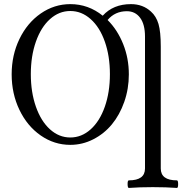

<svg xmlns="http://www.w3.org/2000/svg" viewBox="-20 -696 925 940"><path d="M324.2 13.2Q245.6 13.2 179.4 -32.7Q113.3 -78.6 75.2 -158Q37.1 -237.3 37.1 -332Q37.1 -426.3 75.2 -505.1Q113.3 -584 179.4 -629.9Q245.6 -675.8 324.2 -675.8Q412.6 -675.8 482.9 -619.1Q534.2 -675.8 621.1 -675.8Q679.7 -675.8 719.2 -639.2Q744.6 -616.7 755.9 -578.9Q767.1 -541 767.1 -467.8V128.9Q767.1 187 846.2 187Q852.1 187 852.1 205.6Q852.1 224.1 846.2 224.1Q793.9 220.2 728 220.2Q663.1 220.2 610.8 224.1Q605 224.1 604.7 205.6Q604.5 187 610.8 187Q689.9 187 689.9 128.9V-517.1Q689.9 -576.7 666 -608.9Q642.1 -641.1 601.1 -641.1Q543 -641.1 506.8 -598.1Q555.2 -549.8 583 -480.2Q610.8 -410.6 610.8 -332Q610.8 -261.2 588.4 -197.3Q565.9 -133.3 527.8 -87.2Q489.7 -41 436.5 -13.9Q383.3 13.2 324.2 13.2ZM224.9 -62.7Q269 -22.9 324.2 -22.9Q379.4 -22.9 423.8 -62.7Q468.3 -102.5 493.2 -173.6Q518.1 -244.6 518.1 -333Q518.1 -421.4 493.2 -492.2Q468.3 -563 423.8 -602.5Q379.4 -642.1 324.2 -642.1Q269 -642.1 224.9 -602.5Q180.7 -563 155.8 -492.2Q130.9 -421.4 130.9 -333Q130.9 -244.6 155.8 -173.6Q180.7 -102.5 224.9 -62.7Z"/></svg>

Font: Junicode SmCond
Style: Regular
Weight: 400
Width: 4
Designer: Peter S. Baker
Version: Version 2.206